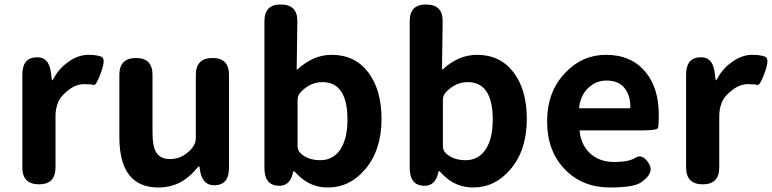

<svg xmlns="http://www.w3.org/2000/svg" viewBox="-20 -817 3421 851"><path d="M153 0Q79 0 79 -75V-486Q79 -560 139 -563Q198 -567 206 -493L209 -468Q210 -461 211.5 -461Q213 -461 221 -475Q243 -515 285.5 -544.5Q328 -574 372 -574Q409 -574 429.5 -565.5Q450 -557 428 -497Q407 -437 395 -440.5Q383 -444 354 -444Q317 -444 285 -419Q248 -391 237 -362Q226 -334 226 -304V-75Q226 0 153 0Z M682 14Q509 14 509 -210V-485Q509 -560 583 -560Q656 -560 656 -485V-229Q656 -165 674.5 -138.5Q693 -112 734 -112Q768 -112 793.5 -128Q819 -144 833 -163Q848 -182 848 -206V-485Q848 -560 922 -560Q995 -560 995 -485V-73Q995 0 936 4Q876 8 866 -65L865 -72Q864 -80 862 -80Q860 -80 847 -65Q781 14 682 14Z M1433 14Q1354 14 1298 -44Q1284 -59 1282 -59Q1280 -59 1278 -50Q1264 12 1208 6Q1152 0 1152 -72V-723Q1152 -798 1225 -797Q1299 -797 1298 -722L1295 -512Q1295 -507 1299 -510Q1369 -574 1450 -574Q1553 -574 1612 -496.5Q1671 -419 1671 -290Q1671 -151 1598 -66Q1530 14 1433 14ZM1486 -151Q1520 -199 1520 -287Q1520 -453 1409 -453Q1356 -453 1314 -410Q1299 -395 1299 -374V-169Q1299 -149 1314 -136Q1346 -107 1400 -107Q1454 -107 1486 -151Z M2077 14Q1998 14 1942 -44Q1928 -59 1926 -59Q1924 -59 1922 -50Q1908 12 1852 6Q1796 0 1796 -72V-723Q1796 -798 1869 -797Q1943 -797 1942 -722L1939 -512Q1939 -507 1943 -510Q2013 -574 2094 -574Q2197 -574 2256 -496.5Q2315 -419 2315 -290Q2315 -151 2242 -66Q2174 14 2077 14ZM2130 -151Q2164 -199 2164 -287Q2164 -453 2053 -453Q2000 -453 1958 -410Q1943 -395 1943 -374V-169Q1943 -149 1958 -136Q1990 -107 2044 -107Q2098 -107 2130 -151Z M2684 14Q2563 14 2486 -64Q2405 -145 2405 -280Q2405 -411 2486 -495Q2561 -574 2666 -574Q2778 -574 2841 -498Q2900 -427 2900 -307Q2900 -262 2896.5 -250.5Q2893 -239 2825 -239H2553Q2548 -239 2549 -234Q2557 -171 2598 -135Q2639 -99 2703 -99Q2767 -99 2797 -118Q2827 -137 2855 -94Q2883 -51 2822 -9Q2789 14 2684 14ZM2547 -342Q2546 -337 2551 -337H2769Q2774 -337 2774 -342Q2774 -395 2747.5 -427.5Q2721 -460 2668 -460Q2622 -460 2588 -428Q2554 -396 2547 -342Z M3095 0Q3021 0 3021 -75V-486Q3021 -560 3081 -563Q3140 -567 3148 -493L3151 -468Q3152 -461 3153.5 -461Q3155 -461 3163 -475Q3185 -515 3227.5 -544.5Q3270 -574 3314 -574Q3351 -574 3371.5 -565.5Q3392 -557 3370 -497Q3349 -437 3337 -440.5Q3325 -444 3296 -444Q3259 -444 3227 -419Q3190 -391 3179 -362Q3168 -334 3168 -304V-75Q3168 0 3095 0Z"/></svg>

Font: Resource Han Rounded JP
Style: Bold
Weight: 700
Designer: Cyano Hao (round all glyphs); Ryoko NISHIZUKA 西塚涼子 (kana, bopomofo & ideographs); Paul D. Hunt (Latin, Greek & Cyrillic)
Foundry: Cyano Hao
Version: 0.990